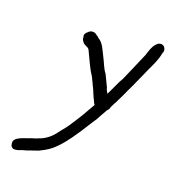

<svg xmlns="http://www.w3.org/2000/svg" viewBox="-118 -568 723 807"><g transform="rotate(20 243.5 -164.5)"><path d="M19 131C19 140 25 146 32 149C35 149 37 150 40 149C50 149 60 145 69 141C74 140 81 138 87 136C105 129 117 126 136 119L159 107C169 101 179 95 186 89C218 62 243 28 267 -8C285 -34 301 -62 319 -88L332 -112C337 -120 342 -129 346 -137C352 -143 356 -149 357 -156C362 -165 365 -174 371 -183L376 -194C382 -205 388 -218 394 -231C404 -255 412 -267 422 -292L437 -325C442 -336 447 -348 452 -359C465 -387 478 -411 484 -445C484 -446 486 -447 486 -448C488 -457 486 -465 481 -471C474 -480 457 -481 447 -469C439 -462 434 -452 429 -440L428 -437C425 -429 422 -421 420 -413C408 -384 395 -356 383 -327C374 -309 367 -286 356 -270C347 -251 334 -223 325 -204C320 -212 316 -218 314 -228C305 -246 298 -262 289 -280C275 -297 266 -325 255 -345C242 -369 233 -399 208 -412L206 -415L198 -420C193 -425 187 -428 180 -428C172 -429 164 -425 159 -419C151 -414 144 -403 149 -394C147 -383 155 -376 159 -370C165 -365 174 -361 182 -357C188 -352 190 -343 194 -336C207 -309 221 -276 238 -251C239 -248 242 -246 242 -243L251 -225C252 -221 254 -218 256 -214C265 -198 272 -174 281 -159C283 -154 286 -146 290 -143L289 -139C276 -118 266 -97 253 -77L236 -50C225 -32 212 -13 199 2L187 17C170 42 144 63 114 72C111 74 109 75 107 75C100 77 92 80 85 82C63 92 12 100 19 131Z"/></g></svg>

Font: Scribbler
Style: Ita
Weight: 400
Designer: Mew Too
Foundry: Cannot Into Space Fonts
Version: Version 1.001